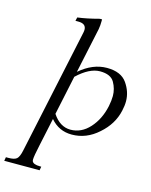

<svg xmlns="http://www.w3.org/2000/svg" viewBox="-205 -761 860 1091"><g transform="rotate(15 224.5 -215.0)"><path d="M257 -675Q257 -670 257 -665Q257 -639 253 -617L196 -350Q273 -416 356 -416Q439 -416 474 -366Q509 -316 509 -260Q509 -234 502 -204Q484 -121 414 -60Q345 2 259 2Q183 2 134 -56L99 108Q84 176 84 197Q84 202 85 204Q91 223 134 223H140L136 245H-72L-68 223H-54Q-18 223 -4.5 211Q9 199 17 161L174 -575Q176 -584 176 -592Q176 -628 130 -628Q128 -628 126 -628H113L118 -649Q173 -656 244 -675ZM140 -88Q183 -23 245 -23Q309 -23 357 -76Q405 -129 422 -209Q429 -243 429 -270Q429 -312 407.5 -349.5Q386 -387 323 -387Q261 -387 189 -319Z"/></g></svg>

Font: New Athena Unicode
Style: Italic
Weight: 400
Designer: J. Rusten 1997; rev. by R. Hancock 2001, 2002, rev. by D. Mastronarde 2002-2019
Foundry: Society for Classical Studies (formerly American Philological Association)
Version: Version 5.008